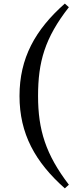

<svg xmlns="http://www.w3.org/2000/svg" viewBox="-20 -843 440 1065"><path d="M191.1 -310.7C191.1 -498.9 228.2 -631.8 362 -803L339.6 -823.1C174.6 -677.2 88.2 -520.1 88.2 -310.7C88.2 -101.3 174.6 55.2 339.6 201.8L362 181.6C233.6 13.4 191.1 -122.5 191.1 -310.7Z"/></svg>

Font: Source Han Serif CN VF
Style: Regular
Weight: 250
Designer: Ryoko NISHIZUKA 西塚涼子 (kana & ideographs); Frank Grießhammer (Latin, Greek & Cyrillic); Wenlong ZHANG 张文龙 (bopomofo); San
Foundry: Adobe
Version: Version 2.002;hotconv 1.1.0;makeotfexe 2.6.0